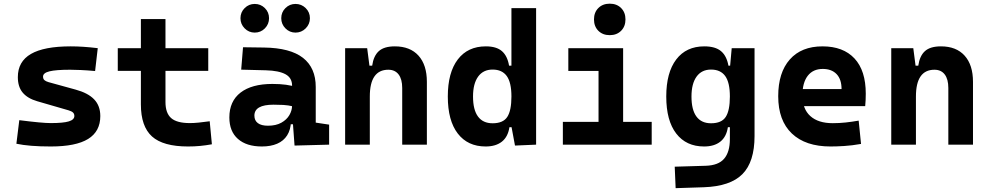

<svg xmlns="http://www.w3.org/2000/svg" viewBox="-20 -776 5313 1030"><path d="M252.9 9.8Q193.8 9.8 148.2 6.1Q102.5 2.4 67.9 -4.9L83.5 -131.3Q145 -123.5 187 -119.6Q229 -115.7 252.9 -115.7Q319.3 -115.7 349.1 -124.8Q378.9 -133.8 378.9 -153.8Q378.9 -165.5 371.6 -172.4Q364.3 -179.2 348.1 -184.1L179.7 -232.9Q127.9 -248 101.8 -279.1Q75.7 -310.1 75.7 -362.3Q75.7 -445.8 146 -486.6Q216.3 -527.3 359.4 -527.3Q392.6 -527.3 428.5 -524.9Q464.4 -522.5 504.4 -517.6L490.2 -395Q445.8 -398.9 412.6 -400.4Q379.4 -401.9 356.4 -401.9Q279.8 -401.9 245.4 -393.3Q210.9 -384.8 210.9 -365.2Q210.9 -353 218 -346.4Q225.1 -339.8 240.2 -335.4L385.3 -295.4Q452.1 -277.3 485.1 -242.9Q518.1 -208.5 518.1 -153.3Q518.1 -70.8 452.6 -30.5Q387.2 9.8 252.9 9.8Z M988.8 9.8Q855.1 9.8 795.5 -43.9Q735.8 -97.7 735.8 -215.8V-283.2H867.7V-228.5Q867.7 -169.3 898.2 -142.5Q928.6 -115.7 998.5 -115.7Q1021 -115.7 1046.6 -118.4Q1072.1 -121.1 1105 -125.5L1116.7 -2Q1084.5 3.9 1053.9 6.8Q1023.3 9.8 988.8 9.8ZM735.8 -252.4V-673.8H867.7V-252.4ZM611.8 -396V-517.6H1097.2V-396Z M1560.1 4.9 1548.8 -148.4 1546.9 -215.8V-316.9Q1546.9 -358.4 1511.5 -377.7Q1476.1 -397 1406.2 -398.9L1273.9 -402.3L1283.7 -522.5L1396.5 -521Q1537.1 -519 1605.5 -465.6Q1673.8 -412.1 1673.8 -309.6V-118.2L1745.6 -107.4V0ZM1384.8 9.8Q1302.2 9.8 1256.3 -30.8Q1210.4 -71.3 1210.4 -146Q1210.4 -232.9 1270.5 -279.3Q1330.6 -325.7 1440.9 -325.7Q1483.4 -325.7 1514.4 -321.3Q1545.4 -316.9 1577.1 -307.6L1555.7 -204.6Q1524.4 -211.9 1499.5 -213.1Q1474.6 -214.4 1447.3 -214.4Q1344.7 -214.4 1344.7 -155.8Q1344.7 -129.4 1363.3 -115.5Q1381.8 -101.6 1417.5 -101.6Q1460.4 -101.6 1489.3 -117.7Q1518.1 -133.8 1532.5 -158.7Q1546.9 -183.6 1546.9 -210V-242.2L1565.4 -109.4H1523.9L1541 -125Q1539.6 -80.1 1520.5 -50Q1501.5 -20 1467 -5.1Q1432.6 9.8 1384.8 9.8ZM1565.2 -601.1Q1533.8 -601.1 1511.3 -623.8Q1488.8 -646.6 1488.8 -678.2Q1488.8 -710.4 1511.3 -732.7Q1533.8 -754.9 1565.2 -754.9Q1597.2 -754.9 1619.9 -732.6Q1642.6 -710.3 1642.6 -678.2Q1642.6 -646.6 1619.9 -623.8Q1597.2 -601.1 1565.2 -601.1ZM1346.5 -601.1Q1314.9 -601.1 1292.5 -623.8Q1270 -646.6 1270 -678.2Q1270 -710.4 1292.6 -732.7Q1315.1 -754.9 1346.5 -754.9Q1378.4 -754.9 1400.9 -732.6Q1423.3 -710.3 1423.3 -678.2Q1423.3 -646.6 1401 -623.8Q1378.6 -601.1 1346.5 -601.1Z M2137.7 0V-304.2Q2137.7 -351.1 2118.4 -376.5Q2099.1 -401.9 2063.3 -401.9Q1963.9 -401.9 1963.9 -258.3L1933.6 -423.8H1976.6Q1983.9 -476.1 2012.2 -501.7Q2040.5 -527.3 2098.1 -527.3Q2180.2 -527.3 2225.1 -477.5Q2270 -427.7 2270 -336.9V0ZM1831.5 0V-517.6H1949.7L1963.9 -408.2V0Z M2585.4 9.8Q2489.3 9.8 2435.8 -59.6Q2382.3 -128.9 2382.3 -258.3Q2382.3 -386.7 2435.8 -457Q2489.3 -527.3 2586.4 -527.3Q2643.1 -527.3 2672.6 -501.7Q2702.1 -476.1 2710.9 -423.8H2753.9L2723.6 -258.3Q2723.6 -333.5 2698.5 -368.2Q2673.3 -402.8 2622.6 -402.8Q2572.3 -402.8 2544.9 -365Q2517.6 -327.1 2517.6 -258.3Q2517.6 -187 2544.2 -150.9Q2570.8 -114.7 2622.6 -114.7Q2679.2 -114.7 2701.4 -148.9Q2723.6 -183.1 2723.6 -258.3L2758.8 -93.8H2712.9Q2705.1 -42 2672.4 -16.1Q2639.6 9.8 2585.4 9.8ZM2742.7 4.9 2723.6 -97.7V-732.4H2856V0Z M3190.9 0V-488.3H3322.8V0ZM2999.5 0V-122.1H3200.7V0ZM3313 0V-122.1H3476.1V0ZM3028.8 -395.5V-517.6H3322.8V-395.5ZM3251 -587.4Q3213.4 -587.4 3189.9 -610.8Q3166.5 -634.3 3166.5 -671.9Q3166.5 -709.5 3189.9 -732.9Q3213.4 -756.3 3251 -756.3Q3288.6 -756.3 3312 -732.9Q3335.4 -709.5 3335.4 -671.9Q3335.4 -634.3 3312 -610.8Q3288.6 -587.4 3251 -587.4Z M3604.5 233.4 3599.6 118.2 3765.6 113.3Q3834 111.3 3864.7 75.4Q3895.5 39.6 3895.5 -30.3V-408.2L3905.3 -517.6H4027.8V-45.9Q4027.8 92.3 3962.9 158Q3897.9 223.6 3755.9 228.5ZM3757.3 9.8Q3661.1 9.8 3607.7 -59.6Q3554.2 -128.9 3554.2 -258.3Q3554.2 -386.7 3607.7 -457Q3661.1 -527.3 3758.3 -527.3Q3817.4 -527.3 3847.9 -501.7Q3878.4 -476.1 3887.7 -423.8H3925.8L3895.5 -258.3Q3895.5 -333.5 3870.4 -368.2Q3845.2 -402.8 3794.4 -402.8Q3744.1 -402.8 3716.8 -365Q3689.5 -327.1 3689.5 -258.3Q3689.5 -187 3716.1 -150.9Q3742.7 -114.7 3794.4 -114.7Q3851.1 -114.7 3873.3 -148.9Q3895.5 -183.1 3895.5 -258.3L3930.7 -93.8H3884.8Q3877 -42 3844.2 -16.1Q3811.5 9.8 3757.3 9.8Z M4435.5 9.8Q4301.1 9.8 4228 -59.8Q4154.8 -129.4 4154.8 -259.8Q4154.8 -386.7 4217 -457Q4279.2 -527.3 4392.6 -527.3Q4503.4 -527.3 4564 -462.4Q4624.5 -397.4 4624.5 -273.4Q4624.5 -238.3 4621.4 -206.5H4241.7V-298.3H4494.6Q4494.6 -350.5 4468 -378.4Q4441.4 -406.2 4393.6 -406.2Q4341.8 -406.2 4313.2 -369.4Q4284.7 -332.5 4284.7 -264.6Q4284.7 -191.5 4327 -153.4Q4369.3 -115.2 4447.3 -115.2Q4482.5 -115.2 4516.6 -118.9Q4550.8 -122.6 4586.4 -128.9L4599.1 -3.9Q4549.5 4.9 4508.4 7.3Q4467.2 9.8 4435.5 9.8Z M5067.4 0V-304.2Q5067.4 -351.1 5048.1 -376.5Q5028.8 -401.9 4993 -401.9Q4893.6 -401.9 4893.6 -258.3L4863.3 -423.8H4906.2Q4913.6 -476.1 4941.9 -501.7Q4970.2 -527.3 5027.8 -527.3Q5109.9 -527.3 5154.8 -477.5Q5199.7 -427.7 5199.7 -336.9V0ZM4761.2 0V-517.6H4879.4L4893.6 -408.2V0Z"/></svg>

Font: Cascadia Code
Style: Regular
Weight: 400
Monospace: yes
Designer: Aaron Bell
Foundry: Saja Typeworks
Version: Version 2106.017